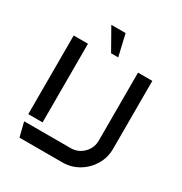

<svg xmlns="http://www.w3.org/2000/svg" viewBox="-197 -1017 1105 1163"><g transform="rotate(30 355.0 -435.0)"><path d="M530 -225V-700H630V-225Q630 -164 599.5 -112.5Q569 -61 517.5 -30.5Q466 0 405 0H105L80 -100H405Q457 -100 493.5 -136.5Q530 -173 530 -225ZM80 -700H180V-150H80ZM380 -720H330L245 -870H345Z"/></g></svg>

Font: Skate blade
Style: Regular
Weight: 400
Italic angle: -7°
Designer: Valerio Brotto (Silverblur_type)
Version: Version 2.001